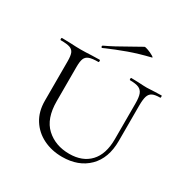

<svg xmlns="http://www.w3.org/2000/svg" viewBox="-148 -756 876 897"><g transform="rotate(30 290.0 -307.0)"><path d="M400 -456Q397 -456 397 -462Q397 -468 400 -468L438 -467Q468 -465 485 -465Q499 -465 527 -467L563 -468Q565 -468 565 -462Q565 -456 563 -456Q535 -456 521 -449Q507 -442 501.5 -425Q496 -408 496 -375V-184Q496 -91 443.5 -39Q391 13 303 13Q247 13 201.5 -9.5Q156 -32 129.5 -74Q103 -116 103 -174V-387Q103 -417 97 -431Q91 -445 75.5 -450.5Q60 -456 26 -456Q23 -456 23 -462Q23 -468 26 -468L70 -467Q106 -465 126 -465Q151 -465 187 -467L229 -468Q232 -468 232 -462Q232 -456 229 -456Q196 -456 180 -450Q164 -444 158 -429.5Q152 -415 152 -385V-200Q152 -106 201 -61Q250 -16 325 -16Q396 -16 436 -58.5Q476 -101 476 -182V-375Q476 -408 469.5 -425Q463 -442 447 -449Q431 -456 400 -456ZM211 -521Q207 -521 206 -525.5Q205 -530 208 -532Q254 -553 330 -597L380 -625Q384 -627 400.5 -621Q417 -615 429.5 -607.5Q442 -600 435 -599Q373 -584 321.5 -565.5Q270 -547 213 -522Z"/></g></svg>

Font: Cormorant SC Light
Style: Regular
Weight: 300
Designer: Christian Thalmann (Catharsis Fonts)
Foundry: Catharsis Fonts
Version: Version 4.000